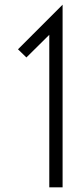

<svg xmlns="http://www.w3.org/2000/svg" viewBox="-20 -795 340 822"><path d="M248 7H191V-646L93 -549L57 -584L248 -775Z"/></svg>

Font: LuenTai2017
Style: Regular
Weight: 400
Designer: LuenTai
Foundry: Microsoft Corpration
Version: Version 1.00 November 27, 2016, initial release